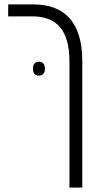

<svg xmlns="http://www.w3.org/2000/svg" viewBox="-20 -608 452 868"><path d="M294 240H352V-331C352 -509 271 -588 131 -588H17V-534H126C232 -534 294 -476 294 -331ZM129 -298C129 -278 137 -266 155 -266C175 -266 183 -278 183 -298C183 -317 175 -329 155 -329C138 -329 129 -317 129 -298Z"/></svg>

Font: Noto Sans Hebrew Condensed Light
Style: Regular
Weight: 300
Width: 3
Designer: Monotype Design Team
Foundry: Monotype Imaging Inc.
Version: Version 2.004